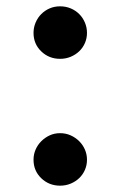

<svg xmlns="http://www.w3.org/2000/svg" viewBox="-20 -579 380 607"><path d="M255 -74Q255 -57 248.5 -42Q242 -27 230.5 -16Q219 -5 203.5 1.5Q188 8 170 8Q135 8 110.5 -15.5Q86 -39 86 -74Q86 -91 92.5 -106Q99 -121 110.5 -132.5Q122 -144 137 -151Q152 -158 170 -158Q188 -158 203.5 -151Q219 -144 230.5 -132.5Q242 -121 248.5 -106Q255 -91 255 -74ZM255 -475Q255 -458 248.5 -443Q242 -428 230.5 -417Q219 -406 203.5 -399.5Q188 -393 170 -393Q135 -393 110.5 -416.5Q86 -440 86 -475Q86 -492 92.5 -507.5Q99 -523 110.5 -534.5Q122 -546 137 -552.5Q152 -559 170 -559Q188 -559 203.5 -552.5Q219 -546 230.5 -534.5Q242 -523 248.5 -507.5Q255 -492 255 -475Z"/></svg>

Font: XinYuGongZhangJiaSongA
Style: Regular
Weight: 900
Designer: XinYuGong
Foundry: Adobe Systems Incorporated
Version: Version 1.00